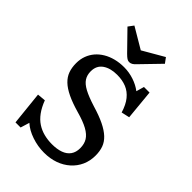

<svg xmlns="http://www.w3.org/2000/svg" viewBox="-271 -1060 1193 1193"><g transform="rotate(45 325.5 -464.0)"><path d="M346 14Q291 14 238 -4Q185 -22 151 -53L133 6H88L65 -215L120 -220Q137 -175 160 -143.5Q183 -112 211.5 -93.5Q240 -75 273.5 -66.5Q307 -58 344 -58Q388 -58 420 -69.5Q452 -81 469 -105Q486 -129 486 -165Q486 -202 470 -228Q454 -254 417 -274.5Q380 -295 315 -313Q252 -331 209.5 -351.5Q167 -372 141.5 -396.5Q116 -421 105 -451.5Q94 -482 94 -521Q94 -556 105 -585.5Q116 -615 136 -638.5Q156 -662 184.5 -679Q213 -696 248 -705Q283 -714 323 -714Q367 -714 409 -700Q451 -686 482 -662L497 -714H546L565 -516L511 -504Q495 -557 469 -589Q443 -621 407.5 -635.5Q372 -650 326 -650Q267 -650 230.5 -624.5Q194 -599 194 -549Q194 -516 209.5 -492Q225 -468 261.5 -448.5Q298 -429 362 -409Q426 -390 469 -369Q512 -348 538 -323.5Q564 -299 575 -269Q586 -239 586 -200Q586 -153 568.5 -114Q551 -75 518.5 -46Q486 -17 442.5 -1.5Q399 14 346 14ZM322 -758Q312 -758 302 -764.5Q292 -771 277 -786L159 -907L185 -942L322 -861L462 -942L487 -908L363 -780Q354 -770 344 -764Q334 -758 322 -758Z"/></g></svg>

Font: Literata Variable Black
Style: Regular
Weight: 900
Designer: Latin by Veronika Burian and Jose Scaglione. Greek by Irene Vlachou. Cyrillic by Vera Evstafieva.
Foundry: TypeTogether
Version: Version 3.021